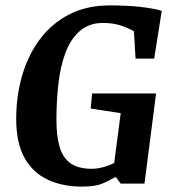

<svg xmlns="http://www.w3.org/2000/svg" viewBox="-20 -680 644 711"><path d="M283 11Q211 11 156 -15Q101 -41 70.5 -96Q40 -151 40 -240Q40 -323 61.5 -398.5Q83 -474 126.5 -533Q170 -592 235 -626Q300 -660 387 -660Q451 -660 499.5 -654.5Q548 -649 579 -640L551 -463H482L476 -564Q452 -578 424.5 -586.5Q397 -595 361 -595Q310 -595 276 -565.5Q242 -536 223 -486Q204 -436 196.5 -371.5Q189 -307 189 -237Q189 -176 201 -135.5Q213 -95 241.5 -75Q270 -55 319 -55Q343 -55 367.5 -62.5Q392 -70 403 -77L427 -261L316 -278L321 -334H558L515 0H427L410 -23H404Q381 -9 356 1Q331 11 283 11Z"/></svg>

Font: Faustina
Style: Bold Italic
Weight: 700
Italic angle: -8°
Designer: Alfonso Garcia
Foundry: http://www.omnibus-type.com
Version: Version 1.200